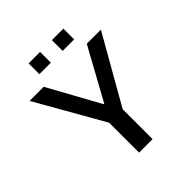

<svg xmlns="http://www.w3.org/2000/svg" viewBox="-214 -941 1085 1085"><g transform="rotate(-45 328.0 -399.0)"><path d="M189 -711.9V-797.9H280.8V-711.9ZM375 -711.9V-797.9H466.8V-711.9ZM273.9 0V-238.8L43 -644H155.8L328.1 -331.1L500 -644H612.8L381.8 -238.8V0Z"/></g></svg>

Font: Kanit
Style: Regular
Weight: 400
Designer: Katatrad Team
Foundry: CadsonDemak
Version: Version 1.000;PS 001.000;hotconv 1.0.88;makeotf.lib2.5.64775